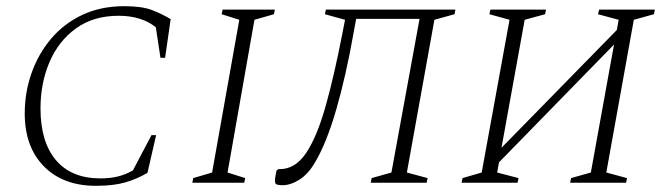

<svg xmlns="http://www.w3.org/2000/svg" viewBox="-20 -591 2148 621"><path d="M290 10Q184 10 122 -53Q60 -116 60 -224Q60 -292 82 -354.5Q104 -417 145.5 -466Q187 -515 246.5 -543Q306 -571 382 -571Q439 -571 471.5 -558.5Q504 -546 532 -529L514 -404H499L484 -503Q437 -540 364 -540Q282 -540 225.5 -499Q169 -458 140 -390Q111 -322 111 -240Q111 -132 161 -73Q211 -14 305 -14Q337 -14 362.5 -20.5Q388 -27 410 -40L470 -154H485L457 -32Q423 -12 385 -1Q347 10 290 10Z M602 0 605 -15 666 -33 754 -527 697 -545 700 -560H869L866 -545L803 -527L716 -33L773 -15L770 0Z M1179 0 1182 -15 1246 -33 1337 -530H1132L1124 -487Q1099 -345 1067.5 -236.5Q1036 -128 999 -66Q977 -28 948.5 -10Q920 8 894 8Q875 8 871.5 3Q868 -2 870 -16L874 -39L880 -44H885Q935 -44 970 -96Q1005 -148 1033 -247Q1061 -346 1088 -486L1096 -527L1031 -545L1034 -560H1453L1450 -545L1385 -527L1296 -33L1363 -15L1360 0Z M1473 0 1476 -15 1538 -33 1628 -527 1563 -545 1566 -560H1746L1743 -545L1677 -527L1602 -113L1975 -494L1981 -527L1914 -545L1918 -560H2098L2095 -545L2030 -527L1941 -33L2008 -15L2005 0H1824L1827 -15L1891 -33L1966 -447L1594 -66L1588 -33L1657 -15L1654 0Z"/></svg>

Font: Spectral SC ExtraLight
Style: Italic
Weight: 275
Italic angle: -10°
Designer: Jean-Baptiste Levee
Foundry: Production Type
Version: Version 2.001